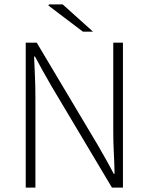

<svg xmlns="http://www.w3.org/2000/svg" viewBox="-20 -853 676 873"><path d="M97 0V-659H147L423 -196Q442 -163 461 -129.5Q480 -96 497 -63H501Q500 -111 497.5 -159Q495 -207 495 -255V-659H539V0H489L213 -463Q194 -496 175 -530Q156 -564 139 -596H135Q137 -550 139 -504Q141 -458 141 -409V0ZM357 -709 200 -828 203 -833H265L403 -709Z"/></svg>

Font: Source Sans 3 Light
Style: Regular
Weight: 300
Designer: Paul D. Hunt
Foundry: Adobe
Version: Version 3.052;hotconv 1.1.0;makeotfexe 2.6.0